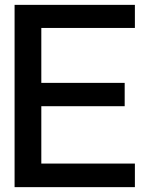

<svg xmlns="http://www.w3.org/2000/svg" viewBox="-20 -770 596 790"><path d="M150 -655H535V-750H40V0H535V-97H150V-333H493V-429H150Z"/></svg>

Font: Oakes Medium
Style: Regular
Weight: 500
Designer: Samuel Oakes
Foundry: Samuel Oakes
Version: Version 1.003;PS 001.003;hotconv 1.0.88;makeotf.lib2.5.64775